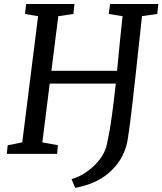

<svg xmlns="http://www.w3.org/2000/svg" viewBox="-20 -763 805 952"><path d="M18.1 -42.5 90.3 -57.1 168.9 -682.6 104 -693.8 109.9 -743.2H349.1L343.8 -693.8L269 -682.6L234.9 -412.1H560.5Q567.4 -480.5 573.7 -548.3Q580.1 -616.2 587.9 -682.6L519 -693.8L525.9 -743.2H765.1L759.8 -693.8L684.1 -683.1Q675.3 -602.1 667 -525.6Q658.7 -449.2 651.4 -381.3Q644 -313.5 637.2 -255.4Q630.4 -197.3 624.8 -152.6Q619.1 -107.9 614.3 -78.1Q609.4 -48.3 605.5 -36.6Q589.8 13.2 562.3 49.1Q534.7 85 500.5 109.4Q466.3 133.8 428 147.9Q389.6 162.1 352.5 168.5L335 125Q367.7 115.7 397 97.4Q426.3 79.1 449.5 55.9Q472.7 32.7 488 7.3Q503.4 -18.1 508.8 -42Q524.4 -112.8 534.9 -189.9Q545.4 -267.1 554.2 -348.6H226.6L189.9 -57.1L267.1 -43L263.2 0H13.7Z"/></svg>

Font: Merriweather
Style: Italic
Weight: 400
Italic angle: -7°
Designer: Eben Sorkin ( eben@eyebytes.com )
Foundry: Eben Sorkin ( eben@eyebytes.com )
Version: Version 1.005; ttfautohint (v0.97) -l 13 -r 13 -G 200 -x 24 